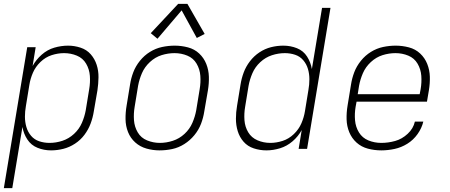

<svg xmlns="http://www.w3.org/2000/svg" viewBox="-20 -776 2344 1001"><path d="M0 205H44L97 -114Q103 -79 122.5 -49Q142 -19 175.5 -5.5Q209 8 246 8Q278 8 310 0Q342 -8 371 -27Q400 -46 420.5 -73.5Q441 -101 452.5 -132Q464 -163 469 -195L488 -305Q493 -339 493.5 -373Q494 -407 484 -438Q474 -469 453 -493Q432 -517 400 -527.5Q368 -538 335 -538Q299 -538 263 -527.5Q227 -517 197.5 -491Q168 -465 150 -432L166 -530H122ZM238 -31Q210 -31 184.5 -39.5Q159 -48 142 -68Q125 -88 117.5 -114Q110 -140 110 -167.5Q110 -195 115 -223L133 -333Q138 -365 151.5 -396.5Q165 -428 191 -453Q217 -478 249.5 -488.5Q282 -499 314 -499Q349 -499 380.5 -486Q412 -473 429 -444Q446 -415 448.5 -380.5Q451 -346 445 -311L427 -201Q421 -168 407 -135.5Q393 -103 366 -78Q339 -53 305.5 -42Q272 -31 238 -31Z M812 8Q845 8 878 1Q911 -6 941 -25Q971 -44 993.5 -71.5Q1016 -99 1028 -130.5Q1040 -162 1045 -195L1064 -305Q1070 -341 1069 -376Q1068 -411 1055.5 -442.5Q1043 -474 1018.5 -497Q994 -520 960 -529Q926 -538 891 -538Q858 -538 825 -531Q792 -524 762 -505.5Q732 -487 709.5 -459Q687 -431 675 -399.5Q663 -368 658 -335L640 -225Q634 -190 634.5 -154.5Q635 -119 647.5 -87.5Q660 -56 685 -33.5Q710 -11 743.5 -1.5Q777 8 812 8ZM813 -31Q779 -31 747 -44Q715 -57 698 -86Q681 -115 678.5 -149.5Q676 -184 682 -219L700 -329Q706 -362 720 -394.5Q734 -427 761.5 -452.5Q789 -478 822.5 -488.5Q856 -499 890 -499Q925 -499 956.5 -486Q988 -473 1005 -444Q1022 -415 1024.5 -380.5Q1027 -346 1021 -311L1003 -201Q997 -168 983 -135.5Q969 -103 942 -78Q915 -53 881 -42Q847 -31 813 -31ZM801 -574 927 -722 1006 -578 1047 -599 957 -756H909L766 -603Z M1369 8Q1404 8 1440 -3Q1476 -14 1505.5 -39.5Q1535 -65 1553 -98L1537 0H1581L1703 -735H1659L1606 -416Q1600 -451 1581 -481Q1562 -511 1528.5 -524.5Q1495 -538 1457 -538Q1425 -538 1393 -530Q1361 -522 1332.5 -503Q1304 -484 1283 -456.5Q1262 -429 1250.5 -398Q1239 -367 1234 -335L1216 -225Q1210 -191 1210 -157Q1210 -123 1219.5 -92Q1229 -61 1250 -37Q1271 -13 1303 -2.5Q1335 8 1369 8ZM1389 -31Q1354 -31 1322.5 -44.5Q1291 -58 1274 -86.5Q1257 -115 1254.5 -149.5Q1252 -184 1258 -219L1276 -329Q1282 -362 1296 -394.5Q1310 -427 1337 -452Q1364 -477 1397.5 -488Q1431 -499 1465 -499Q1493 -499 1518.5 -490.5Q1544 -482 1561 -462Q1578 -442 1585.5 -416.5Q1593 -391 1593 -363Q1593 -335 1588 -307L1570 -197Q1565 -165 1551.5 -133.5Q1538 -102 1512 -77Q1486 -52 1453.5 -41.5Q1421 -31 1389 -31Z M1968 8Q2002 8 2037 0.5Q2072 -7 2103.5 -26.5Q2135 -46 2157 -77Q2179 -108 2187 -142H2143Q2135 -106 2105.5 -78.5Q2076 -51 2040 -41Q2004 -31 1968 -31Q1932 -31 1900.5 -44Q1869 -57 1851.5 -85.5Q1834 -114 1831 -149Q1828 -184 1834 -219L1839 -246H2206L2216 -305Q2222 -341 2221 -376Q2220 -411 2207.5 -442.5Q2195 -474 2170.5 -497Q2146 -520 2112 -529Q2078 -538 2043 -538Q2010 -538 1977 -531Q1944 -524 1914 -505.5Q1884 -487 1861.5 -459Q1839 -431 1827 -399.5Q1815 -368 1810 -335L1792 -225Q1786 -189 1787 -153.5Q1788 -118 1801 -86.5Q1814 -55 1839 -32.5Q1864 -10 1898 -1Q1932 8 1968 8ZM2168 -285H1845L1852 -329Q1858 -362 1872 -394.5Q1886 -427 1913.5 -452.5Q1941 -478 1974.5 -488.5Q2008 -499 2042 -499Q2077 -499 2108.5 -486Q2140 -473 2157 -444Q2174 -415 2176.5 -380.5Q2179 -346 2173 -311Z"/></svg>

Font: Iosevka Sparkle XLtObl
Style: Regular
Weight: 200
Italic angle: -9°
Designer: Belleve Invis
Foundry: Belleve Invis
Version: Version 4.5.0; ttfautohint (v1.8.3)